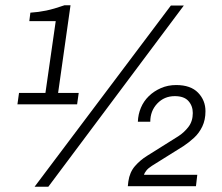

<svg xmlns="http://www.w3.org/2000/svg" viewBox="-20 -707 842 727"><path d="M46 -312 52 -355H152L191 -627H91L95 -659Q126 -661 155 -667Q184 -673 224 -687H247L200 -355H278L272 -312ZM111 0 627 -686H676L163 0ZM464 -2 466 -20Q471 -55 491 -78Q511 -101 537 -117L655 -191Q677 -205 693.5 -226.5Q710 -248 710 -279Q710 -306 693.5 -324.5Q677 -343 642 -343Q602 -343 575.5 -315Q549 -287 549 -246H502Q503 -274 513.5 -299Q524 -324 543.5 -343Q563 -362 589.5 -373.5Q616 -385 647 -385Q702 -385 730 -356Q758 -327 758 -286Q758 -253 746 -228Q734 -203 715 -185.5Q696 -168 675 -154L555 -79Q541 -70 534 -61Q527 -52 525 -45H727L722 -2Z"/></svg>

Font: Chivo Medium ExtraLight
Style: Italic
Weight: 250
Italic angle: -8.05°
Version: Version 2.002